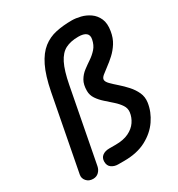

<svg xmlns="http://www.w3.org/2000/svg" viewBox="-214 -1066 1122 1209"><g transform="rotate(-30 347.0 -462.0)"><path d="M109 3.5Q78.5 3.5 61 -16.8Q43.5 -37 48.5 -62.5L152.5 -604Q173.5 -711 205 -775.2Q236.5 -839.5 279 -872.8Q321.5 -906 374.2 -917.2Q427 -928.5 490 -928.5Q519 -928.5 553.2 -920Q587.5 -911.5 617 -890.8Q646.5 -870 662 -835Q677.5 -800 668.5 -747Q661 -701 639.5 -667.2Q618 -633.5 590.8 -608.5Q563.5 -583.5 537.8 -564.8Q512 -546 494.8 -531.5Q477.5 -517 477.5 -503.5Q477.5 -489 496.2 -470Q515 -451 542 -427.5Q569 -404 594.8 -375.5Q620.5 -347 635.8 -313.8Q651 -280.5 645.5 -241.5Q636.5 -179 598.2 -123Q560 -67 494 -32Q428 3 334.5 3H290Q263 3 242.8 -11.2Q222.5 -25.5 222.5 -55Q222.5 -83 241.8 -97.5Q261 -112 292.5 -112H338.5Q395 -112 433.2 -130.5Q471.5 -149 492.2 -179.5Q513 -210 517.5 -245Q521 -273 505 -297Q489 -321 463.8 -343.5Q438.5 -366 412.5 -389Q386.5 -412 368.8 -438.2Q351 -464.5 351 -496Q351 -541.5 368 -570.2Q385 -599 410.8 -618.5Q436.5 -638 463.8 -656.2Q491 -674.5 512.5 -698.8Q534 -723 541.5 -761Q547.5 -790 530 -804.5Q512.5 -819 474 -819Q418 -819 380.2 -799.5Q342.5 -780 317 -729.2Q291.5 -678.5 273.5 -584.5L171.5 -53Q167 -29 150.5 -12.8Q134 3.5 109 3.5Z"/></g></svg>

Font: Edu AU VIC WA NT Pre SemiBold
Style: Regular
Weight: 600
Designer: Tina and Corey Anderson, Eben Sorkin, Mirko Velimirovic
Foundry: Google for Education
Version: Version 1.001